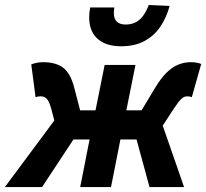

<svg xmlns="http://www.w3.org/2000/svg" viewBox="-65 -760 838 780"><path d="M-45.3 0 155.7 -270.5 142.9 -318.7Q134.6 -349.1 124.7 -358.9Q114.8 -368.7 99.8 -368.7Q93.3 -368.7 88.8 -367.8Q84.3 -367 79.5 -365L62 -498.5Q86 -507.4 110.2 -507.4Q160.9 -507.4 191 -485.4Q221.2 -463.3 236.5 -404.1L260.5 -311.8H323.1L360.1 -496.1H485.3L448.3 -311.8H510.1L565.7 -404.1Q588.8 -442.7 612.2 -465.4Q635.6 -488.1 659.9 -497.8Q684.2 -507.4 711 -507.4Q723.6 -507.4 734.8 -505.2Q746.1 -503 752.4 -500.1L714.2 -365Q710 -367 705.5 -367.8Q700.9 -368.7 695.4 -368.7Q682.4 -368.7 671.4 -358Q660.4 -347.3 641.1 -318.7L596.1 -249.6L682.8 0H542.4L489.7 -193.5H424.2L386 0H260.8L298.9 -193.5H233.4L105.9 0ZM427 -572Q365.5 -572 331.4 -602.4Q297.3 -632.9 297.3 -689.8Q297.3 -699.1 298.4 -709.3Q299.5 -719.5 301.3 -729.7H399.5Q398.5 -722.1 398 -716.9Q397.5 -711.6 397.5 -706.6Q397.5 -683.6 409.8 -671.9Q422.2 -660.3 445.4 -660.3Q467.8 -660.3 485.4 -669Q503 -677.8 516.2 -695.6Q529.3 -713.3 539.3 -739.7L624.1 -736Q610.8 -686.9 585.3 -650Q559.7 -613.2 520.6 -592.6Q481.4 -572 427 -572Z"/></svg>

Font: Source Sans Variable
Style: Italic
Weight: 200
Italic angle: -11°
Designer: Paul D. Hunt
Foundry: Adobe Systems Incorporated
Version: Version 3.006;hotconv 1.0.111;makeotfexe 2.5.65597